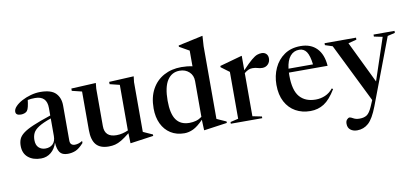

<svg xmlns="http://www.w3.org/2000/svg" viewBox="-83 -1036 3358 1560"><g transform="rotate(-10 1595.5 -256.0)"><path d="M536 -55Q498.5 -13.5 468.2 -1.2Q438 11 404 11Q357.5 11 338.5 -16.5Q319.5 -44 316.5 -97Q301.5 -47.5 266.5 -18.5Q231.5 10.5 184 10.5Q118.5 10.5 78 -23.2Q37.5 -57 37.5 -119.5Q37.5 -150.5 47.8 -174.8Q58 -199 86.8 -221Q115.5 -243 171 -266.8Q226.5 -290.5 317 -320.5V-383Q317 -482 219.5 -482Q185.5 -482 159 -476.5Q155.5 -446.5 150 -423Q144.5 -399.5 136 -389Q129 -380 114.8 -374.8Q100.5 -369.5 85 -369.5Q42 -369.5 42 -400Q42 -421.5 62.8 -443.2Q83.5 -465 117.2 -483Q151 -501 191 -512Q231 -523 269.5 -523Q359 -523 396.5 -484.5Q434 -446 434 -382.5V-94.5Q434 -71.5 444.8 -61.8Q455.5 -52 473.5 -52Q504.5 -52 536 -72ZM155.5 -146.5Q155.5 -104 177.8 -83.5Q200 -63 233 -63Q270.5 -63 293.8 -85.2Q317 -107.5 317 -151.5V-296.5Q248.5 -272.5 214 -250.2Q179.5 -228 167.5 -203Q155.5 -178 155.5 -146.5Z M723 -161Q723 -69.5 820.5 -69.5Q846.5 -69.5 871.2 -75.8Q896 -82 917 -91.5V-467.5L836 -487.5V-506.5L1040 -516.5L1034.5 -469.5V-59Q1040.5 -56 1055 -49.5Q1069.5 -43 1085.5 -35.8Q1101.5 -28.5 1112 -24V-12L924.5 14.5H920L917.5 -68.5Q876.5 -35.5 848 -18.8Q819.5 -2 795.2 4Q771 10 742.5 10Q672 10 638.8 -28.8Q605.5 -67.5 605.5 -148.5V-467.5L524 -487.5V-506.5L727.5 -516.5L723 -469.5Z M1719.5 -12 1532.5 14.5H1527.5L1524.5 -60.5V-73Q1477 -24 1440 -6.5Q1403 11 1367 11Q1302 11 1254 -19.2Q1206 -49.5 1180 -104Q1154 -158.5 1154 -231Q1154 -323.5 1189.8 -388.8Q1225.5 -454 1288.8 -488.5Q1352 -523 1434 -523Q1481 -523 1524.5 -513.5V-643Q1515.5 -648 1490 -662.5Q1464.5 -677 1443.5 -689V-699.5L1644 -743H1647.5L1642 -659V-59Q1648 -56 1662.5 -49.5Q1677 -43 1693 -35.8Q1709 -28.5 1719.5 -24ZM1524.5 -392Q1524.5 -438.5 1493.5 -467.5Q1462.5 -496.5 1415 -496.5Q1349.5 -496.5 1313.2 -441Q1277 -385.5 1277 -273Q1277 -165 1312.8 -115Q1348.5 -65 1421 -65Q1450 -65 1475.8 -72.2Q1501.5 -79.5 1524.5 -96.5Z M2095.5 -521.5Q2119 -521.5 2133.2 -507.5Q2147.5 -493.5 2147.5 -469.5Q2147.5 -440 2128.8 -421Q2110 -402 2082.5 -402Q2061 -402 2043.2 -408Q2025.5 -414 2000.5 -414Q1981.5 -414 1965.5 -406.2Q1949.5 -398.5 1933.5 -385V-29.5L2009.5 -14V0H1750.5V-14L1816 -29.5V-416Q1806.5 -423.5 1791 -434.5Q1775.5 -445.5 1748 -466.5V-477L1929.5 -527.5H1933.5V-408.5Q1982 -460 2010.8 -484Q2039.5 -508 2058.5 -514.8Q2077.5 -521.5 2095.5 -521.5Z M2417 -523Q2501 -523 2550.2 -472.5Q2599.5 -422 2606.5 -327H2287Q2286.5 -315.5 2286.5 -303Q2286.5 -180.5 2332.8 -127Q2379 -73.5 2465 -73.5Q2506 -73.5 2543 -89.5Q2580 -105.5 2608 -140L2617.5 -133Q2569 -52.5 2519.2 -20.8Q2469.5 11 2406.5 11Q2338 11 2284.8 -18.8Q2231.5 -48.5 2200.8 -106Q2170 -163.5 2170 -246.5Q2170 -321 2199 -384Q2228 -447 2283 -485Q2338 -523 2417 -523ZM2401.5 -495.5Q2356 -495.5 2327 -461.5Q2298 -427.5 2289.5 -359H2491.5Q2483 -431.5 2461.5 -463.5Q2440 -495.5 2401.5 -495.5Z M2753 231.5Q2719.5 231.5 2697.8 214.2Q2676 197 2676 164Q2676 141.5 2687.2 129.5Q2698.5 117.5 2709 117.5Q2718 117.5 2738 129.2Q2758 141 2789 141Q2825.5 141 2848.5 125.8Q2871.5 110.5 2892.5 62L2915 10L2675 -476L2614 -496V-512H2873.5V-495.5L2805 -478L2972 -133.5L3088 -481L3018 -495.5V-512H3191V-495.5L3129.5 -481L2923 64.5Q2886.5 160 2846.8 195.8Q2807 231.5 2753 231.5Z"/></g></svg>

Font: Newsreader 72pt Medium
Style: Regular
Weight: 500
Designer: Hugues Gentile
Foundry: Production Type
Version: Version 1.003; ttfautohint (v1.8.3)